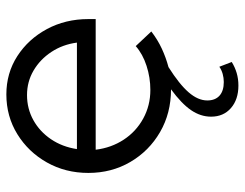

<svg xmlns="http://www.w3.org/2000/svg" viewBox="-103 -446 770 604"><g transform="rotate(-90 282.0 -144.0)"><path d="M315 221Q271 221 244 197.5Q217 174 217 135Q217 102 237.5 72Q258 42 303 9Q228 9 168.5 -25.5Q109 -60 74.5 -119Q40 -178 40 -251Q40 -323 73 -381.5Q106 -440 162 -474.5Q218 -509 287 -509Q354 -509 407.5 -474.5Q461 -440 492.5 -381.5Q524 -323 524 -251V-228H113Q119 -179 144.5 -140Q170 -101 211 -78.5Q252 -56 301 -56Q340 -56 377 -68Q414 -80 439 -102L485 -53Q459 -33 431 -20Q403 -7 373 1Q319 35 293.5 64.5Q268 94 268 123Q268 148 283 161.5Q298 175 326 175Q339 175 351.5 171.5Q364 168 374 161L389 200Q373 210 354.5 215.5Q336 221 315 221ZM115 -287H450Q444 -332 420.5 -367.5Q397 -403 362 -423.5Q327 -444 285 -444Q242 -444 206 -424Q170 -404 146 -368.5Q122 -333 115 -287Z"/></g></svg>

Font: Red Hat Display
Style: Regular
Weight: 300
Designer: Pentagram, MCKL
Foundry: Pentagram, MCKL
Version: Version 1.023